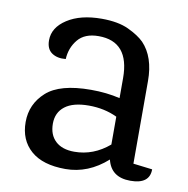

<svg xmlns="http://www.w3.org/2000/svg" viewBox="-65 -572 638 652"><g transform="rotate(10 254.0 -246.5)"><path d="M492 -35Q492 16 425.5 16Q359 16 345 -43Q280 15 201.5 15Q123 15 82 -21Q41 -57 41 -119Q41 -181 87.5 -223Q134 -265 241 -265Q295 -265 341 -254V-323Q341 -449 235 -449Q187 -449 163.5 -420.5Q140 -392 138 -353Q109 -350 90 -363Q71 -376 71 -406Q71 -450 116.5 -479.5Q162 -509 235 -509Q292 -509 328 -492Q364 -475 383 -456Q426 -411 426 -328V-43ZM341 -190Q297 -211 243 -211Q189 -211 161 -189.5Q133 -168 133 -129.5Q133 -91 156 -69.5Q179 -48 221 -48Q287 -48 341 -94Z"/></g></svg>

Font: Karma Medium
Style: Regular
Weight: 500
Designer: Joana Correia
Foundry: Indian Type Foundry
Version: Version 1.202;PS 1.0;hotconv 1.0.78;makeotf.lib2.5.61930; tt